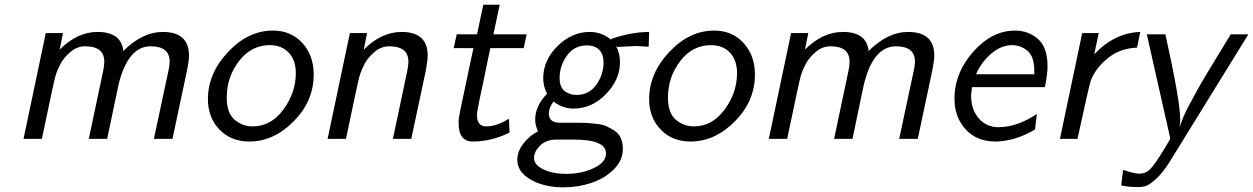

<svg xmlns="http://www.w3.org/2000/svg" viewBox="-20 -591 5332 817"><path d="M80.1 0 174.8 -450.2H248L233.9 -379.9Q309.1 -455.1 395 -455.1Q496.1 -455.1 504.9 -374Q585.9 -455.1 672.9 -455.1Q783.7 -455.1 784.2 -355Q784.2 -334 775.9 -292L713.9 0H634.8L696.8 -290Q701.7 -312 702.1 -328.1Q702.1 -394 621.1 -394Q524.9 -394 484.9 -232.9L436 0H357.9L418.9 -289.1Q423.8 -311 423.8 -328.1Q423.8 -394 342.8 -394Q307.6 -394 279.3 -369.6Q251 -345.2 237.5 -319.6Q224.1 -293.9 215.8 -267.1Q210 -248 158.2 0Z M864.7 -168.9Q864.7 -278.8 950.4 -369.9Q1036.1 -460.9 1141.1 -460.9Q1218.3 -460.9 1266.6 -408Q1314.9 -355 1314.9 -273.9Q1314.9 -161.1 1230 -75Q1145 11.2 1041 11.2Q962.9 11.2 913.8 -39.8Q864.7 -90.8 864.7 -168.9ZM944.8 -175.8Q944.8 -109.9 978.3 -81.5Q1011.7 -53.2 1055.2 -53.2Q1133.3 -53.2 1186 -125Q1238.8 -196.8 1238.8 -279.8Q1238.8 -335 1208.7 -366.9Q1178.7 -398.9 1127.9 -398.9Q1048.8 -398.9 996.8 -330.8Q944.8 -262.7 944.8 -175.8Z M1374 0 1468.8 -450.2H1542L1527.8 -379.9Q1603 -455.1 1689 -455.1Q1799.8 -455.1 1799.8 -355Q1799.8 -333 1792 -291L1730 0H1651.9L1712.9 -289.1Q1717.8 -311 1717.8 -328.1Q1717.8 -394 1636.7 -394Q1601.6 -394 1573.2 -369.6Q1544.9 -345.2 1531.5 -319.6Q1518.1 -293.9 1509.8 -267.1Q1503.9 -248 1452.1 0Z M1910.6 -386.2 1923.3 -444.8H2009.8L2036.6 -570.8H2106.4L2079.6 -444.8H2220.7L2208.5 -386.2H2066.4Q2058.6 -348.1 2051 -313Q2043.5 -277.8 2039.1 -254.4Q2034.7 -231 2029.5 -209.5Q2024.4 -188 2022 -174.6Q2019.5 -161.1 2017.1 -149.7Q2014.6 -138.2 2013.7 -131.6Q2012.7 -125 2011.7 -120.1Q2010.7 -115.2 2010.3 -111.6Q2009.8 -107.9 2009.8 -106Q2009.8 -104 2009.8 -100.1Q2009.8 -53.2 2049.3 -53.2Q2094.2 -53.2 2145.5 -85.9L2148.4 -26.9Q2071.3 11.2 1991.7 11.2Q1931.6 11.2 1931.6 -65.9Q1931.6 -71.8 1931.6 -75.4Q1931.6 -79.1 1932.1 -83.5Q1932.6 -87.9 1933.6 -94Q1934.6 -100.1 1936 -107.7Q1937.5 -115.2 1939.9 -128.2Q1942.4 -141.1 1945.6 -155Q1948.7 -168.9 1953.6 -192.9Q1958.5 -216.8 1964.1 -242.4Q1969.7 -268.1 1977.5 -306.6Q1985.4 -345.2 1994.6 -386.2Z M2181.2 88.9Q2181.2 53.7 2206.8 20.3Q2232.4 -13.2 2269.5 -32.2Q2257.3 -58.1 2257.3 -82Q2257.3 -140.1 2307.6 -191.9V-192.9Q2291.5 -223.6 2291.5 -257.8Q2291.5 -335 2352.5 -395Q2413.6 -455.1 2489.3 -455.1Q2541 -455.1 2581.5 -420.9L2579.6 -424.8Q2664.6 -454.6 2742.2 -455.1L2740.2 -392.1Q2733.4 -392.1 2721.4 -393.1Q2709.5 -394 2700 -394.5Q2690.4 -395 2681.2 -395Q2671.4 -395 2605.5 -391.1L2599.6 -398.9Q2618.7 -362.8 2618.2 -326.2Q2618.2 -252 2558.3 -190.4Q2498.5 -128.9 2420.4 -128.9Q2374.5 -128.9 2335.4 -159.2Q2315.4 -131.3 2315.4 -108.9Q2315.4 -68.8 2361.3 -68.8H2441.4Q2465.3 -68.8 2478.3 -67.9Q2491.2 -66.9 2517.8 -64Q2544.4 -61 2560.3 -54Q2576.2 -46.9 2594.2 -35.4Q2612.3 -23.9 2621.3 -3.9Q2630.4 16.1 2630.4 42Q2630.4 91.8 2591.3 130.4Q2552.2 168.9 2495.8 187.5Q2439.5 206.1 2378.4 206.1Q2295.4 206.1 2238.3 173.3Q2181.2 140.6 2181.2 88.9ZM2252.4 81.1Q2252.4 110.8 2292.5 129.9Q2332.5 148.9 2389.2 148.9Q2454.1 148.9 2506.3 124.5Q2558.6 100.1 2558.6 62Q2558.6 2.9 2421.4 2.9H2347.2Q2304.2 2.9 2278.3 28.6Q2252.4 54.2 2252.4 81.1ZM2361.3 -259.8Q2361.3 -219.7 2382.8 -203.4Q2404.3 -187 2432.6 -187Q2486.8 -187 2517.6 -230.5Q2548.3 -273.9 2548.3 -325.2Q2548.3 -359.4 2529.8 -378.7Q2511.2 -397.9 2477.5 -397.9Q2423.3 -397.9 2392.3 -354.2Q2361.3 -310.5 2361.3 -259.8Z M2742.2 -168.9Q2742.2 -278.8 2827.9 -369.9Q2913.6 -460.9 3018.6 -460.9Q3095.7 -460.9 3144 -408Q3192.4 -355 3192.4 -273.9Q3192.4 -161.1 3107.4 -75Q3022.5 11.2 2918.5 11.2Q2840.3 11.2 2791.3 -39.8Q2742.2 -90.8 2742.2 -168.9ZM2822.3 -175.8Q2822.3 -109.9 2855.7 -81.5Q2889.2 -53.2 2932.6 -53.2Q3010.7 -53.2 3063.5 -125Q3116.2 -196.8 3116.2 -279.8Q3116.2 -335 3086.2 -366.9Q3056.2 -398.9 3005.4 -398.9Q2926.3 -398.9 2874.3 -330.8Q2822.3 -262.7 2822.3 -175.8Z M3251.5 0 3346.2 -450.2H3419.4L3405.3 -379.9Q3480.5 -455.1 3566.4 -455.1Q3667.5 -455.1 3676.3 -374Q3757.3 -455.1 3844.2 -455.1Q3955.1 -455.1 3955.6 -355Q3955.6 -334 3947.3 -292L3885.3 0H3806.2L3868.2 -290Q3873 -312 3873.5 -328.1Q3873.5 -394 3792.5 -394Q3696.3 -394 3656.2 -232.9L3607.4 0H3529.3L3590.3 -289.1Q3595.2 -311 3595.2 -328.1Q3595.2 -394 3514.2 -394Q3479 -394 3450.7 -369.6Q3422.4 -345.2 3408.9 -319.6Q3395.5 -293.9 3387.2 -267.1Q3381.3 -248 3329.6 0Z M4041.5 -170.9Q4041.5 -280.8 4121.3 -370.8Q4201.2 -460.9 4299.3 -460.9Q4355.5 -460.9 4396.5 -425.5Q4437.5 -390.1 4437.5 -307.1Q4437.5 -277.3 4426.3 -220.2H4116.2Q4115.2 -210.4 4114.3 -203.1Q4113.3 -195.8 4112.8 -193.4Q4112.3 -190.9 4112.3 -188.5Q4112.3 -186 4112.3 -182.1Q4112.3 -125 4144.8 -87.4Q4177.2 -49.8 4228.5 -49.8Q4307.6 -49.8 4392.1 -106L4384.3 -40Q4298.3 10.7 4215.3 11.2Q4136.2 11.2 4088.9 -40.8Q4041.5 -92.8 4041.5 -170.9ZM4133.3 -274.9H4381.3V-288.1Q4381.3 -350.1 4352.3 -374.5Q4323.2 -398.9 4287.1 -398.9Q4239.3 -398.9 4196.8 -361.8Q4154.3 -324.7 4133.3 -274.9Z M4490.2 0 4585 -450.2H4655.3L4636.2 -359.9Q4723.1 -451.7 4832 -455.1L4818.4 -388.2Q4748.5 -386.2 4696.3 -345.2Q4644 -304.2 4622.1 -250Q4615.2 -231.9 4564.9 0Z M4751 198.2 4758.8 131.8Q4806.6 147.9 4828.1 147.9Q4856.9 147.9 4877 126Q4897 104 4936 40Q4943.8 26.9 4947.8 20Q4959 3.9 4959 -2.9Q4959 -7.8 4956.1 -18.1L4859.9 -444.8H4939Q5002 -161.6 5002 -83Q5002 -68.8 5000 -49.8Q5004.9 -66.9 5014.9 -91.6Q5024.9 -116.2 5043 -149.2Q5061 -182.1 5075 -208Q5088.9 -233.9 5114.5 -276.4Q5140.1 -318.8 5151.1 -336.9Q5162.1 -355 5188.5 -397.9Q5214.8 -440.9 5216.8 -444.8H5292L4956.1 99.1Q4926.3 146 4899.2 170.4Q4872.1 194.8 4856.9 200Q4841.8 205.1 4821.8 205.1Q4784.2 205.1 4751 198.2Z"/></svg>

Font: CMU Sans Serif
Style: Oblique
Weight: 500
Italic angle: -12°
Version: Version 0.7.0